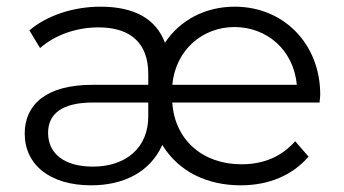

<svg xmlns="http://www.w3.org/2000/svg" viewBox="-20 -550 1030 575"><path d="M54 -150C54 -57 129 5 253 5C348 5 429 -33 466 -116C515 -36 600 5 701 5C785 5 856 -25 904 -81L864 -127C823 -81 770 -58 703 -58C586 -58 503 -132 496 -243H937C938 -254 939 -262 939 -267C939 -418 830 -530 683 -530C595 -530 519 -490 474 -422C447 -494 382 -530 281 -530C200 -530 121 -504 68 -459L100 -406C144 -445 208 -468 275 -468C372 -468 424 -420 424 -329V-296H257C116 -296 54 -235 54 -150ZM496 -296C506 -402 588 -469 682 -469C779 -469 859 -401 869 -296ZM259 -243H424V-201C424 -109 359 -51 258 -51C174 -51 124 -89 124 -152C124 -208 164 -243 259 -243Z"/></svg>

Font: Malon Grotesk
Style: Regular
Weight: 400
Designer: Julieta Ulanovsky
Foundry: Julieta Ulanovsky
Version: Version 7.200